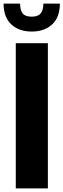

<svg xmlns="http://www.w3.org/2000/svg" viewBox="-27 -1051 354 1071"><path d="M61 0V-810H240V0ZM150 -875Q79 -875 36 -915Q-7 -955 -7 -1031H85Q85 -994 99.5 -976Q114 -958 150 -958Q185 -958 200 -976.5Q215 -995 215 -1031H307Q307 -955 264 -915Q221 -875 150 -875Z"/></svg>

Font: Oswald
Style: Bold
Weight: 700
Designer: Vernon Adams
Foundry: Vernon Adams
Version: Version 4.103;gftools[0.9.33.dev8+g029e19f]